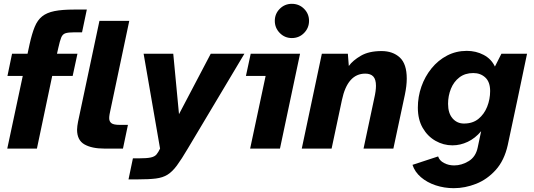

<svg xmlns="http://www.w3.org/2000/svg" viewBox="-20 -777 2793 1004"><path d="M18 0 99 -380H19L43 -496H124L135 -547Q147 -601 161.5 -636.5Q176 -672 200.5 -691.5Q225 -711 265 -719Q305 -727 366 -727H434L409 -608H368Q337 -608 322 -603Q307 -598 300 -580.5Q293 -563 285 -527L278 -496H385L360 -380H253L173 0Z M526 0Q460 0 421.5 -22Q383 -44 383 -99Q383 -108 384.5 -118.5Q386 -129 388 -140L500 -668H656L558 -204Q555 -191 553 -179.5Q551 -168 551 -159Q551 -142 562.5 -133Q574 -124 606 -124H649L623 0Z M652 161 675 51H706Q748 51 768.5 46.5Q789 42 798.5 30.5Q808 19 817 0L731 -496H886L916 -180L1082 -496H1258L962 0Q929 56 905 88.5Q881 121 856 136.5Q831 152 795 156.5Q759 161 701 161Z M1506 -578Q1469 -578 1443 -604.5Q1417 -631 1417 -668Q1417 -705 1443 -731Q1469 -757 1506 -757Q1544 -757 1570 -731Q1596 -705 1596 -668Q1596 -631 1570 -604.5Q1544 -578 1506 -578ZM1288 0 1369 -380H1266L1291 -496H1549L1444 0Z M1558 0 1663 -496H1799L1804 -432Q1825 -461 1867 -485.5Q1909 -510 1975 -510Q2034 -510 2070.5 -476.5Q2107 -443 2107 -366Q2107 -347 2104.5 -326Q2102 -305 2097 -281L2037 0H1881L1937 -263Q1946 -302 1946 -328Q1946 -362 1932 -377Q1918 -392 1890 -392Q1797 -392 1768 -254L1714 0Z M2353 207Q2303 207 2258 192Q2213 177 2181 149.5Q2149 122 2137 85L2271 41Q2278 63 2302 75.5Q2326 88 2355 88Q2394 88 2431 65.5Q2468 43 2478 -6L2496 -91Q2465 -54 2426 -35.5Q2387 -17 2346 -17Q2299 -17 2257.5 -40.5Q2216 -64 2190.5 -108Q2165 -152 2165 -214Q2165 -271 2183.5 -324Q2202 -377 2236.5 -419.5Q2271 -462 2318 -486.5Q2365 -511 2421 -511Q2469 -511 2509 -490Q2549 -469 2568 -429L2602 -496H2736Q2711 -377 2686 -257Q2661 -137 2635 -18Q2617 62 2572.5 111.5Q2528 161 2470 184Q2412 207 2353 207ZM2406 -131Q2452 -131 2482 -155.5Q2512 -180 2527.5 -219Q2543 -258 2543 -301Q2543 -348 2518 -371.5Q2493 -395 2455 -395Q2412 -395 2382.5 -372.5Q2353 -350 2338 -313Q2323 -276 2323 -234Q2323 -185 2346.5 -158Q2370 -131 2406 -131Z"/></svg>

Font: Atkinson Hyperlegible
Style: Bold Italic
Weight: 700
Italic angle: -12°
Designer: Elliott Scott, Megan Eiswerth, Linus Boman, Theodore Petrosky
Foundry: Braille Institute
Version: Version 1.006; ttfautohint (v1.8.3)